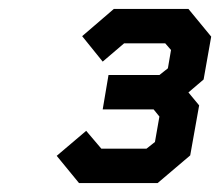

<svg xmlns="http://www.w3.org/2000/svg" viewBox="-20 -757 493 430"><path d="M157 -347 107 -408 173 -464 207 -424H308L327 -439L337 -496L324 -512H210L223 -589H337L356 -604L363 -645L350 -660H258L210 -619L164 -676L235 -737H402L453 -675L436 -579L402 -550L426 -521L406 -409L333 -347Z"/></svg>

Font: Tomorrow Medium
Style: Italic
Weight: 500
Italic angle: -10°
Designer: Tony de Marco, Monica Rizzolli
Foundry: Just in Type
Version: Version 2.002